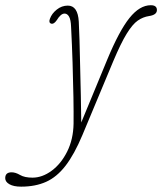

<svg xmlns="http://www.w3.org/2000/svg" viewBox="-141 -468 622 736"><path d="M270.5 -240.5Q316 -350 355.2 -399Q394.5 -448 437 -448Q460.5 -448 460.5 -429.5Q460.5 -411 430.5 -406.5Q407 -403 387 -389Q367 -375 344.8 -339Q322.5 -303 293 -233L175 49.5Q144 123.5 110.5 167Q77 210.5 35.8 229Q-5.5 247.5 -60 247.5Q-89 247.5 -105 238.2Q-121 229 -121 215Q-121 192.5 -96.5 192.5Q-81.5 192.5 -64 202.8Q-46.5 213 -16.5 213Q21 213 57 186.5Q93 160 116.5 113Q140 66 141 6Q141.5 -34.5 140.5 -95.8Q139.5 -157 137.2 -227.2Q135 -297.5 131.5 -364.5Q130.5 -392.5 123.8 -404.2Q117 -416 106.5 -416Q92 -416 76.5 -390.5Q65 -374 55 -377.5Q44.5 -381 50.5 -396.5Q57.5 -416 76.5 -431.2Q95.5 -446.5 119 -446.5Q157.5 -446.5 161 -385Q162.5 -357.5 163.8 -312.8Q165 -268 166.2 -214Q167.5 -160 168.8 -104Q170 -48 170.5 1.5Z"/></svg>

Font: Fraunces 72pt SuperSoft Thin
Style: Italic
Weight: 100
Italic angle: -16°
Version: Version 1.000;[b76b70a41]